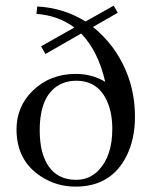

<svg xmlns="http://www.w3.org/2000/svg" viewBox="-20 -658 548 687"><path d="M462.9 -240.2C462.9 -187.5 453.1 -141.3 433.6 -101.6C397.1 -27.3 335.9 9.8 250 9.8C205.1 9.8 164.1 -2.3 127 -26.4C68.4 -64.1 39.1 -120.4 39.1 -195.3C39.1 -248.7 57.9 -294.3 95.7 -332C137.4 -373 189.1 -393.6 251 -393.6C290 -393.6 325.2 -384.1 356.4 -365.2C340.2 -437.5 311.5 -495.1 270.5 -538.1L142.6 -464.8L127 -492.2L246.1 -559.6C207.7 -588.2 162.4 -604.5 110.4 -608.4L113.3 -634.8C176.4 -631.5 234 -613.6 286.1 -581.1L386.7 -637.7L401.4 -612.3L312.5 -561.5C337.9 -541.3 361 -517.6 381.8 -490.2C435.9 -416.7 462.9 -333.3 462.9 -240.2ZM122.1 -191.4C122.1 -164.7 124.7 -140.3 129.9 -118.2C148.1 -49.2 189.1 -14.6 252.9 -14.6C284.2 -14.6 310.9 -26 333 -48.8C365.6 -83.3 381.8 -132.5 381.8 -196.3C381.8 -234 376 -266.3 364.3 -293C342.8 -343.8 305.7 -369.1 252.9 -369.1C234.7 -369.1 217.8 -365.9 202.1 -359.4C148.8 -335.9 122.1 -279.9 122.1 -191.4Z"/></svg>

Font: Abhaya Libre
Style: Regular
Weight: 400
Designer: Pushpananda Ekanayake, Sol Matas, Pathum Egodawatta
Foundry: Mooniak
Version: Version 1.041; ; ttfautohint (v1.5)